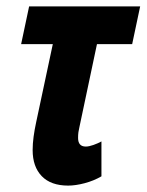

<svg xmlns="http://www.w3.org/2000/svg" viewBox="-20 -569 458 600"><path d="M193 11Q139 11 110.5 -18.5Q82 -48 82 -100Q82 -120 85 -142Q88 -164 93 -187L145 -431H46L71 -549H418L393 -431H283L228 -171Q226 -163 225 -155.5Q224 -148 224 -138Q224 -111 248 -111Q258 -111 272 -116Q286 -121 297 -127V-18Q273 -4 244.5 3.5Q216 11 193 11Z"/></svg>

Font: Noto Sans ExtraCondensed ExtraBold
Style: Italic
Weight: 800
Width: 2
Italic angle: -12°
Designer: Monotype Design Team
Foundry: Monotype Imaging Inc.
Version: Version 2.013; ttfautohint (v1.8.4.7-5d5b)